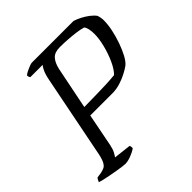

<svg xmlns="http://www.w3.org/2000/svg" viewBox="-197 -842 981 981"><g transform="rotate(-45 293.5 -352.0)"><path d="M154 0Q148 0 132.5 -2Q117 -4 96.5 -7.5Q76 -11 55 -15Q34 -19 17 -23Q0 -27 -8 -30Q-6 -36 -2 -43Q2 -50 5 -52L33 -56Q48 -59 59.5 -64.5Q71 -70 80 -88.5Q89 -107 96 -146L182 -580Q189 -615 198.5 -634Q208 -653 213 -657H124Q121 -661 119.5 -665.5Q118 -670 118 -675Q124 -681 137 -687.5Q150 -694 163 -699Q176 -704 182 -704H483Q502 -698 521.5 -688Q541 -678 559 -664.5Q577 -651 588 -636Q591 -628 593 -617.5Q595 -607 595 -598Q595 -567 587.5 -531Q580 -495 567.5 -459.5Q555 -424 540 -396Q525 -368 509 -355Q494 -344 471 -332Q448 -320 421.5 -311.5Q395 -303 368 -302H202L167 -123Q162 -98 153.5 -82.5Q145 -67 140 -61L234 -50Q236 -48 237 -42Q238 -36 237 -30Q218 -17 194.5 -8.5Q171 0 154 0ZM211 -354Q262 -355 301 -355.5Q340 -356 372 -357.5Q404 -359 434 -362Q455 -383 472.5 -421.5Q490 -460 501 -503.5Q512 -547 512 -582Q512 -599 509 -615Q506 -631 498 -642Q478 -648 451 -651.5Q424 -655 395 -657Q366 -659 338 -659Q301 -659 283 -639Q265 -619 257 -582Z"/></g></svg>

Font: Texturina 12pt ExtraLight
Style: Italic
Weight: 250
Italic angle: -11°
Designer: Guillermo Torres Carreño
Foundry: Omnibus-Type
Version: Version 1.002